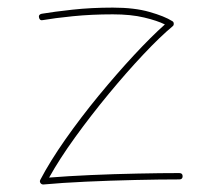

<svg xmlns="http://www.w3.org/2000/svg" viewBox="-20 -475 574 502"><path d="M82 -429.2Q80.1 -437 88.9 -439Q120.1 -444.3 169.4 -449.7Q218.8 -455.1 274.9 -455.1Q331.5 -455.1 370.8 -443.8Q410.2 -432.6 430.2 -419.9Q434.1 -418 434.3 -413.3Q434.6 -408.7 431.2 -406.2Q398.9 -379.4 355 -332.8Q311 -286.1 264.4 -229.7Q217.8 -173.3 176.5 -116.2Q135.3 -59.1 108.4 -10.7Q156.7 -14.6 217.5 -17.3Q278.3 -20 339.4 -21.2Q400.4 -22.5 448.7 -22.5Q457.5 -22.5 457.5 -14.2Q457.5 -5.9 448.7 -5.9Q397.9 -5.9 333 -4.4Q268.1 -2.9 204.6 0Q141.1 2.9 94.2 7.3Q88.9 7.8 85.9 3.7Q83 -0.5 85.4 -4.9Q110.4 -52.7 150.6 -110.1Q190.9 -167.5 238 -224.9Q285.2 -282.2 330.6 -331.1Q376 -379.9 411.1 -411.1Q391.6 -420.9 356.9 -429.2Q322.3 -437.5 274.9 -437.5Q219.2 -437.5 170.7 -432.6Q122.1 -427.7 91.8 -422.4Q84 -420.4 82 -429.2Z"/></svg>

Font: Mikhak Thin
Style: Regular
Weight: 100
Designer: Amin Abedi
Version: Version 3.3